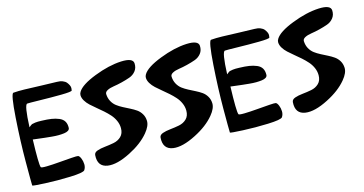

<svg xmlns="http://www.w3.org/2000/svg" viewBox="-64 -840 2085 1100"><g transform="rotate(-15 978.5 -290.0)"><path d="M88.4 -270.5Q84 -125 91.3 -106Q92.8 -100.6 126.7 -101.3Q160.6 -102.1 199.7 -105.5Q238.8 -108.9 274.4 -111.3Q310.1 -113.8 314.9 -111.8Q322.8 -108.9 329.6 -92.5Q336.4 -76.2 336.9 -57.4Q337.4 -38.6 327.6 -23.9Q318.4 -11.7 241.5 -9Q164.6 -6.3 92 -9.8Q19.5 -13.2 17.1 -16.6Q16.1 -39.1 16.4 -158.2Q16.6 -277.3 26.1 -416.5Q35.6 -555.7 50.3 -558.1Q79.6 -560.5 116.2 -559.6Q152.8 -558.6 217 -556.2Q281.2 -553.7 306.6 -553.7Q326.2 -553.7 340.8 -547.9Q355.5 -542 362.5 -533.4Q369.6 -524.9 374.3 -514.9Q378.9 -504.9 378.2 -496.8Q377.4 -488.8 376.5 -483.9Q374 -477.1 313.2 -476.3Q252.4 -475.6 185.3 -477.1Q118.2 -478.5 110.8 -477.5Q93.8 -475.1 88.4 -342.8Q88.9 -343.3 96.4 -349.4Q104 -355.5 108.2 -356.9Q112.3 -358.4 127 -360.4Q141.6 -362.3 164.1 -361.3Q199.2 -360.4 222.9 -356.7Q246.6 -353 266.8 -344.5Q287.1 -335.9 296.4 -320.3Q305.7 -304.7 304.7 -281.2Q304.2 -272 295.4 -266.1Q286.6 -260.3 271 -258.3Q255.4 -256.3 237.8 -256.1Q220.2 -255.9 197.5 -258.1Q174.8 -260.3 157.2 -262.2Q139.6 -264.2 118.7 -266.8Q97.7 -269.5 88.4 -270.5Z M764.6 -541.5Q762.7 -574.2 692.4 -571.3Q619.1 -567.9 532.7 -534.2Q445.8 -500.5 423.8 -463.9Q417.5 -453.6 418 -443.8Q418.5 -427.7 428.5 -411.1Q438.5 -394.5 454.1 -380.1Q469.7 -365.7 488.3 -350.6Q506.8 -335.4 525.4 -319.1Q543.9 -302.7 559.1 -285.6Q574.2 -268.6 583.7 -247.1Q593.3 -225.6 593.3 -202.6Q593.3 -171.4 575 -153.8Q556.6 -136.2 530 -131.1Q503.4 -126 476.8 -123.3Q450.2 -120.6 430.9 -113.8Q411.6 -106.9 410.6 -91.3Q405.8 -23.4 464.8 -14.6Q519 -6.8 601.1 -48.8Q676.3 -86.9 718.3 -137.7Q749.5 -175.3 748 -205.6Q747.1 -228.5 736.3 -246.3Q725.6 -264.2 709.5 -275.4Q693.4 -286.6 673.8 -296.4Q654.3 -306.2 635 -316.2Q615.7 -326.2 599.9 -338.1Q584 -350.1 573.5 -369.1Q563 -388.2 562 -412.6Q561.5 -425.3 576.7 -433.3Q591.8 -441.4 615 -444.8Q638.2 -448.2 664.8 -454.8Q691.4 -461.4 714.1 -469.5Q736.8 -477.5 751.5 -496.1Q766.1 -514.6 764.6 -541.5Z M1152.3 -541.5Q1150.4 -574.2 1080.1 -571.3Q1006.8 -567.9 920.4 -534.2Q833.5 -500.5 811.5 -463.9Q805.2 -453.6 805.7 -443.8Q806.2 -427.7 816.2 -411.1Q826.2 -394.5 841.8 -380.1Q857.4 -365.7 876 -350.6Q894.5 -335.4 913.1 -319.1Q931.6 -302.7 946.8 -285.6Q961.9 -268.6 971.4 -247.1Q981 -225.6 981 -202.6Q981 -171.4 962.6 -153.8Q944.3 -136.2 917.7 -131.1Q891.1 -126 864.5 -123.3Q837.9 -120.6 818.6 -113.8Q799.3 -106.9 798.3 -91.3Q793.5 -23.4 852.5 -14.6Q906.7 -6.8 988.8 -48.8Q1064 -86.9 1106 -137.7Q1137.2 -175.3 1135.7 -205.6Q1134.8 -228.5 1124 -246.3Q1113.3 -264.2 1097.2 -275.4Q1081.1 -286.6 1061.5 -296.4Q1042 -306.2 1022.7 -316.2Q1003.4 -326.2 987.5 -338.1Q971.7 -350.1 961.2 -369.1Q950.7 -388.2 949.7 -412.6Q949.2 -425.3 964.4 -433.3Q979.5 -441.4 1002.7 -444.8Q1025.9 -448.2 1052.5 -454.8Q1079.1 -461.4 1101.8 -469.5Q1124.5 -477.5 1139.2 -496.1Q1153.8 -514.6 1152.3 -541.5Z M1260.7 -270.5Q1256.3 -125 1263.7 -106Q1265.1 -100.6 1299.1 -101.3Q1333 -102.1 1372.1 -105.5Q1411.1 -108.9 1446.8 -111.3Q1482.4 -113.8 1487.3 -111.8Q1495.1 -108.9 1502 -92.5Q1508.8 -76.2 1509.3 -57.4Q1509.8 -38.6 1500 -23.9Q1490.7 -11.7 1413.8 -9Q1336.9 -6.3 1264.4 -9.8Q1191.9 -13.2 1189.5 -16.6Q1188.5 -39.1 1188.7 -158.2Q1189 -277.3 1198.5 -416.5Q1208 -555.7 1222.7 -558.1Q1252 -560.5 1288.6 -559.6Q1325.2 -558.6 1389.4 -556.2Q1453.6 -553.7 1479 -553.7Q1498.5 -553.7 1513.2 -547.9Q1527.8 -542 1534.9 -533.4Q1542 -524.9 1546.6 -514.9Q1551.3 -504.9 1550.5 -496.8Q1549.8 -488.8 1548.8 -483.9Q1546.4 -477.1 1485.6 -476.3Q1424.8 -475.6 1357.7 -477.1Q1290.5 -478.5 1283.2 -477.5Q1266.1 -475.1 1260.7 -342.8Q1261.2 -343.3 1268.8 -349.4Q1276.4 -355.5 1280.5 -356.9Q1284.7 -358.4 1299.3 -360.4Q1314 -362.3 1336.4 -361.3Q1371.6 -360.4 1395.3 -356.7Q1418.9 -353 1439.2 -344.5Q1459.5 -335.9 1468.8 -320.3Q1478 -304.7 1477.1 -281.2Q1476.6 -272 1467.8 -266.1Q1459 -260.3 1443.4 -258.3Q1427.7 -256.3 1410.2 -256.1Q1392.6 -255.9 1369.9 -258.1Q1347.2 -260.3 1329.6 -262.2Q1312 -264.2 1291 -266.8Q1270 -269.5 1260.7 -270.5Z M1937 -541.5Q1935.1 -574.2 1864.7 -571.3Q1791.5 -567.9 1705.1 -534.2Q1618.2 -500.5 1596.2 -463.9Q1589.8 -453.6 1590.3 -443.8Q1590.8 -427.7 1600.8 -411.1Q1610.8 -394.5 1626.5 -380.1Q1642.1 -365.7 1660.6 -350.6Q1679.2 -335.4 1697.8 -319.1Q1716.3 -302.7 1731.4 -285.6Q1746.6 -268.6 1756.1 -247.1Q1765.6 -225.6 1765.6 -202.6Q1765.6 -171.4 1747.3 -153.8Q1729 -136.2 1702.4 -131.1Q1675.8 -126 1649.2 -123.3Q1622.6 -120.6 1603.3 -113.8Q1584 -106.9 1583 -91.3Q1578.1 -23.4 1637.2 -14.6Q1691.4 -6.8 1773.4 -48.8Q1848.6 -86.9 1890.6 -137.7Q1921.9 -175.3 1920.4 -205.6Q1919.4 -228.5 1908.7 -246.3Q1897.9 -264.2 1881.8 -275.4Q1865.7 -286.6 1846.2 -296.4Q1826.7 -306.2 1807.4 -316.2Q1788.1 -326.2 1772.2 -338.1Q1756.3 -350.1 1745.8 -369.1Q1735.4 -388.2 1734.4 -412.6Q1733.9 -425.3 1749 -433.3Q1764.2 -441.4 1787.4 -444.8Q1810.5 -448.2 1837.2 -454.8Q1863.8 -461.4 1886.5 -469.5Q1909.2 -477.5 1923.8 -496.1Q1938.5 -514.6 1937 -541.5Z"/></g></svg>

Font: Superheroes Libre
Style: Regular
Weight: 400
Version: Version 001.000